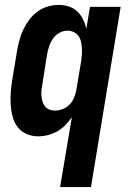

<svg xmlns="http://www.w3.org/2000/svg" viewBox="-20 -548 540 783"><path d="M225 215 273 -70Q261 -53 246 -37.5Q231 -22 213 -12Q195 -2 175 3Q155 8 135 8Q110 8 87.5 -2Q65 -12 51 -31Q37 -50 31 -73.5Q25 -97 23.5 -122Q22 -147 24 -172.5Q26 -198 30 -223L50 -343Q54 -365 60 -387Q66 -409 76 -429.5Q86 -450 100.5 -469Q115 -488 134 -501.5Q153 -515 175 -521.5Q197 -528 219 -528Q241 -528 261 -521.5Q281 -515 295.5 -501Q310 -487 319 -468.5Q328 -450 332 -430L347 -520H472L351 215ZM204 -97Q219 -97 235 -103Q251 -109 263 -121Q275 -133 281.5 -148.5Q288 -164 291 -179L311 -299Q313 -313 314 -326.5Q315 -340 314 -353Q313 -366 310 -379Q307 -392 299.5 -402Q292 -412 280 -417.5Q268 -423 255 -423Q238 -423 222 -414Q206 -405 196 -390.5Q186 -376 180.5 -359.5Q175 -343 172 -326L153 -206Q151 -194 149.5 -182Q148 -170 149 -158Q150 -146 153 -135Q156 -124 163 -115Q170 -106 180.5 -101.5Q191 -97 204 -97Z"/></svg>

Font: Iosevka SS04 Extrabold
Style: Italic
Weight: 800
Italic angle: -9°
Monospace: yes
Designer: Belleve Invis
Foundry: Belleve Invis
Version: Version 19.0.0; ttfautohint (v1.8.4)